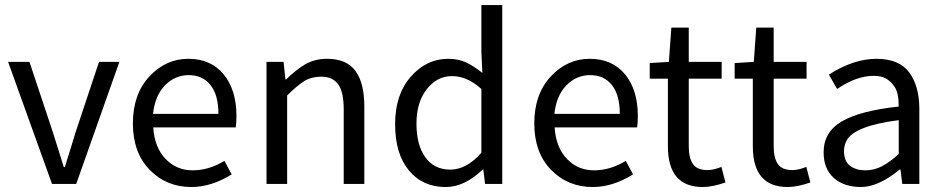

<svg xmlns="http://www.w3.org/2000/svg" viewBox="-20 -732 3751 764"><path d="M12.2 -485.8H97.2L189 -210Q200.2 -173.8 211.7 -137.9Q223.1 -102.1 233.9 -66.9H237.8Q249 -102.1 260 -137.9Q271 -173.8 282.2 -210L374 -485.8H455.1L283.2 0H187Z M849.1 -278.8Q849.1 -354 817.6 -393.6Q786.1 -433.1 731.2 -433.1Q676.3 -433.1 636.5 -392.3Q596.7 -351.6 588.9 -278.8ZM741.7 12.2Q642.1 12.2 575.4 -56.4Q508.8 -125 508.8 -241Q508.8 -356.9 574.2 -427.5Q639.6 -498 729.5 -498Q819.3 -498 870.1 -436Q920.9 -374 920.9 -270Q920.9 -243.2 918 -225.1H589.8Q594.7 -146 638.4 -100.1Q682.1 -54.2 746.6 -54.2Q811 -54.2 873 -91.8L901.9 -38.1Q820.8 12.2 741.7 12.2Z M1040.5 -485.8H1108.4L1115.7 -416H1118.7Q1153.8 -451.2 1192.1 -474.6Q1230.5 -498 1281.7 -498Q1358.9 -498 1394.3 -450Q1429.7 -401.9 1429.7 -308.1V0H1347.7V-296.9Q1347.7 -366.2 1325.7 -396.5Q1303.2 -426.8 1260.3 -426.8Q1217.3 -426.8 1188.5 -408Q1159.7 -389.2 1122.6 -352.1V0H1040.5Z M1895.5 -377.9Q1838.9 -429.2 1778.8 -429.2Q1718.8 -429.2 1678 -377Q1637.2 -324.7 1637.2 -240Q1637.2 -155.3 1672.4 -106.2Q1707.5 -57.1 1772 -57.1Q1836.4 -57.1 1895.5 -124ZM1763.2 -498Q1805.2 -498 1836.2 -482.9Q1867.2 -467.8 1899.4 -441.9L1895.5 -524.9V-711.9H1978.5V0H1910.2L1903.3 -57.1H1900.4Q1828.6 12.2 1753.4 12.2Q1661.6 12.2 1606.9 -54Q1552.2 -120.1 1552.2 -238Q1552.2 -356 1614.7 -427Q1677.2 -498 1763.2 -498Z M2446.3 -278.8Q2446.3 -354 2414.8 -393.6Q2383.3 -433.1 2328.4 -433.1Q2273.4 -433.1 2233.6 -392.3Q2193.8 -351.6 2186 -278.8ZM2338.9 12.2Q2239.3 12.2 2172.6 -56.4Q2106 -125 2106 -241Q2106 -356.9 2171.4 -427.5Q2236.8 -498 2326.7 -498Q2416.5 -498 2467.3 -436Q2518.1 -374 2518.1 -270Q2518.1 -243.2 2515.1 -225.1H2187Q2191.9 -146 2235.6 -100.1Q2279.3 -54.2 2343.8 -54.2Q2408.2 -54.2 2470.2 -91.8L2499 -38.1Q2418 12.2 2338.9 12.2Z M2637.7 -149.9V-418.9H2565.4V-481L2641.6 -485.8L2651.4 -622.1H2720.7V-485.8H2851.6V-418.9H2720.7V-148.9Q2720.7 -104 2737.1 -79.6Q2753.4 -55.2 2795.4 -55.2Q2818.8 -55.2 2850.6 -67.9L2866.7 -5.9Q2814 12.2 2776.4 12.2Q2637.7 12.2 2637.7 -149.9Z M2975.6 -149.9V-418.9H2903.3V-481L2979.5 -485.8L2989.3 -622.1H3058.6V-485.8H3189.5V-418.9H3058.6V-148.9Q3058.6 -104 3075 -79.6Q3091.3 -55.2 3133.3 -55.2Q3156.7 -55.2 3188.5 -67.9L3204.6 -5.9Q3151.9 12.2 3114.3 12.2Q2975.6 12.2 2975.6 -149.9Z M3338.4 -131.8Q3338.4 -89.8 3362.8 -72Q3387.2 -54.2 3422.9 -54.2Q3458.5 -54.2 3489.7 -70.6Q3521 -86.9 3556.2 -119.1V-253.9Q3381.8 -231.4 3349.6 -174.3Q3338.9 -154.8 3338.4 -131.8ZM3257.3 -126Q3257.3 -206.1 3328.9 -248.5Q3400.4 -291 3556.2 -308.1Q3556.2 -361.8 3540.3 -385.5Q3524.4 -409.2 3505.4 -419.7Q3486.3 -430.2 3456.1 -430.2Q3387.7 -430.2 3311 -377.9L3278.3 -435.1Q3376.5 -498 3467.3 -498Q3558.1 -498 3598.1 -443.6Q3638.2 -389.2 3638.2 -297.9V0H3570.3L3563 -58.1H3561Q3475.1 12.2 3406.7 12.2Q3338.4 12.2 3297.9 -23.9Q3257.3 -60.1 3257.3 -126Z"/></svg>

Font: SourceSansPro-Regular
Style: Regular
Weight: 400
Designer: Paul D. Hunt
Foundry: Adobe Systems Incorporated
Version: Version 1.050;PS Version 1.000;hotconv 1.0.70;makeotf.lib2.5